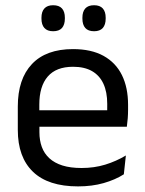

<svg xmlns="http://www.w3.org/2000/svg" viewBox="-20 -684 539 716"><path d="M271.1 11.1Q159.6 11.1 103 -43.4Q46.4 -97.8 46.4 -199.7V-286.6Q46.4 -389.4 99.1 -445.1Q151.7 -500.9 252.5 -500.9Q320.4 -500.9 366.1 -475.7Q411.7 -450.4 434.7 -403.9Q457.6 -357.4 457.6 -293V-274.8Q457.6 -259.1 456.4 -243Q455.2 -226.9 453 -211.4H378.7Q379.5 -235.6 379.7 -257.1Q379.9 -278.6 379.9 -296.4Q379.9 -341 365.6 -371.8Q351.4 -402.6 323.2 -418.8Q294.9 -435 252.5 -435Q189.4 -435 158 -398.5Q126.6 -362.1 126.6 -294.1V-247.4L127 -237.5V-190.8Q127 -160.4 136 -135.9Q145 -111.3 164.1 -93.8Q183.3 -76.2 213 -66.8Q242.8 -57.5 284.2 -57.5Q331.3 -57.5 372.3 -70Q413.3 -82.6 449.4 -104.2L441.8 -34Q409.6 -13.5 366.4 -1.2Q323.3 11.1 271.1 11.1ZM89.1 -211.4V-272.7H435.9V-211.4ZM178 -567.5Q156.4 -567.5 145.5 -579.7Q134.6 -591.9 134.6 -614.6V-618Q134.6 -640.4 145.5 -652.4Q156.4 -664.5 178 -664.5Q200.4 -664.5 211.2 -652.4Q221.9 -640.4 221.9 -618V-614.6Q221.9 -591.9 211.2 -579.7Q200.4 -567.5 178 -567.5ZM330.8 -567.5Q308.8 -567.5 298 -579.7Q287.3 -591.9 287.3 -614.6V-618Q287.3 -640.4 298 -652.4Q308.8 -664.5 330.8 -664.5Q352.6 -664.5 363.4 -652.4Q374.1 -640.4 374.1 -618V-614.6Q374.1 -591.9 363.4 -579.7Q352.6 -567.5 330.8 -567.5Z"/></svg>

Font: Anek Latin Medium
Style: Regular
Weight: 500
Designer: Yesha Goshar
Foundry: Ek Type
Version: Version 1.003